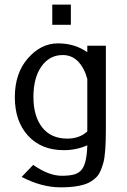

<svg xmlns="http://www.w3.org/2000/svg" viewBox="-20 -637 547 827"><path d="M43.9 0ZM205.1 -617.2H285.2V-530.3H205.1ZM436 -439.9V-78.1Q436 26.4 424.8 65.4Q413.6 104.5 399.9 121.1Q385.7 137.7 362.3 149.9Q321.8 169.9 240.5 169.9Q159.2 169.9 73.2 125L123 73.2Q189.9 120.1 246.1 120.1Q280.8 120.1 301.5 113.8Q322.3 107.4 334 90.8Q354 63 356 -11.2Q308.6 9.8 254.9 9.8Q157.7 9.8 100.8 -52.5Q43.9 -114.7 43.9 -218.3Q43.9 -321.8 100.3 -386Q156.7 -450.2 229.5 -450.2Q302.2 -450.2 356 -412.1V-439.9ZM356 -70.8V-296.9Q343.3 -344.2 316.4 -372.1Q289.6 -399.9 250 -399.9Q193.4 -399.9 158.7 -351.1Q124 -302.2 124 -219.2Q124 -136.2 161.9 -88.1Q199.7 -40 270 -40Q322.3 -40 356 -70.8Z"/></svg>

Font: Pfennig
Style: Medium
Weight: 500
Version: Version 20120410 ; ttfautohint (v0.8)